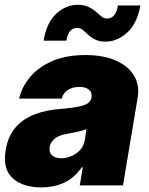

<svg xmlns="http://www.w3.org/2000/svg" viewBox="-20 -786 631 814"><path d="M154.8 8.5Q77.1 8.5 33.7 -30.5Q-9.6 -69.6 4.3 -150.6Q14.2 -210.2 46.9 -246.8Q79.5 -283.4 127.8 -301.5Q176.1 -319.6 233 -323.9Q302.2 -329.2 332.9 -339Q363.6 -348.7 367.9 -372.2V-373.6Q371.1 -394.9 356.7 -406.2Q342.3 -417.6 316.8 -417.6Q289.1 -417.6 269 -405.5Q248.9 -393.5 241.5 -367.9H61.1Q72.4 -417.6 107.8 -459.7Q143.1 -501.8 201.9 -527.2Q260.7 -552.6 342.3 -552.6Q419.7 -552.6 472.3 -528.8Q524.9 -505 548.7 -464.5Q572.4 -424 563.9 -373.6L501.4 0H318.2L331 -76.7H326.7Q294.7 -30.9 251.4 -11.2Q208.1 8.5 154.8 8.5ZM240.1 -115.1Q273.1 -115.1 303.1 -135.5Q333.1 -155.9 339.5 -193.2L346.6 -238.6Q330.6 -232.2 309.8 -227.6Q289.1 -223 265.6 -218.8Q230.5 -213.4 212 -198.3Q193.5 -183.2 190.3 -161.9Q187.1 -139.6 200.8 -127.3Q214.5 -115.1 240.1 -115.1ZM261.4 -613.6H164.8Q177.6 -690.3 218.6 -728Q259.6 -765.6 309.7 -765.6Q337.4 -765.6 355.5 -756.7Q373.6 -747.9 386.4 -736.5Q399.1 -725.1 409.8 -716.3Q420.5 -707.4 433.2 -707.4Q453.5 -707.4 464.7 -722.3Q475.9 -737.2 480.1 -762.8H575.3Q561.4 -687.1 520.2 -648.8Q479 -610.4 429 -609.4Q401.3 -609.4 383.7 -618.3Q366.1 -627.1 354 -638.5Q342 -649.9 331.3 -658.7Q320.7 -667.6 306.8 -667.6Q269.9 -667.6 261.4 -613.6Z"/></svg>

Font: Inter UI Black
Style: Italic
Weight: 900
Italic angle: -9.39999°
Designer: Rasmus Andersson
Foundry: rsms
Version: 3.2;8d6f07862